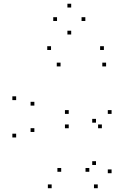

<svg xmlns="http://www.w3.org/2000/svg" viewBox="-20 -984 660 1014"><path d="M496.3 10V-10H476.3V10ZM569.3 -69.2V-89.2H549.3V-69.2ZM569.3 -382.5V-402.5H549.3V-382.5ZM343 -382.5V-402.5H323V-382.5ZM343 -306.7V-326.7H323V-306.7ZM518 -306.7V-326.7H498V-306.7ZM487 -336.2V-356.2H467V-336.2ZM487 -112.7V-132.7H467V-112.7ZM451.7 -76.8V-96.8H431.7V-76.8ZM303.2 -76.8V-96.8H283.2V-76.8ZM161.5 -287V-307H141.5V-287ZM161.5 -426.3V-446.3H141.5V-426.3ZM299.8 -633.2V-653.2H279.8V-633.2ZM540.3 -633.2V-653.2H520.3V-633.2ZM528.7 -720V-740H508.7V-720ZM249.5 -720V-740H229.5V-720ZM65.3 -455.3V-475.3H45.3V-455.3ZM65.3 -258V-278H45.3V-258ZM252.8 10V-10H232.8V10ZM430.7 -873.2V-893.2H410.7V-873.2ZM356 -944.3V-964.3H336V-944.3ZM281.2 -873.2V-893.2H261.2V-873.2ZM356 -801.8V-821.8H336V-801.8Z"/></svg>

Font: Monaspace Krypton Dots Var
Style: Regular
Weight: 400
Designer: Riley Cran and the Lettermatic Team
Version: Version 1.100 (Monaspace Krypton Dots)